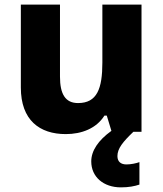

<svg xmlns="http://www.w3.org/2000/svg" viewBox="-20 -569 703 829"><path d="M487 105C487 72 511 43 556 0H591V-549H422V-299C422 -186 399 -124 317 -124C262 -124 239 -163 239 -238V-549H70V-191C70 -50 151 10 264 10C332 10 396 -14 431 -70H441L461 -4C404 37 374 82 374 128C374 195 427 240 502 240C536 240 561 235 582 228V131C569 136 545 141 526 141C503 141 487 130 487 105Z"/></svg>

Font: Noto Sans Arabic ExtBd
Style: Regular
Weight: 800
Designer: Monotype Design Team, Nadine Chahine, Nizar Qandah and Khaled Hosny
Foundry: Monotype Imaging Inc.
Version: Version 2.012